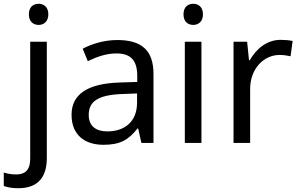

<svg xmlns="http://www.w3.org/2000/svg" viewBox="-75 -757 1585 1017"><path d="M78 -681C78 -643 101 -625 130 -625C157 -625 181 -643 181 -681C181 -720 157 -737 130 -737C101 -737 78 -720 78 -681ZM22 240C127 240 173 180 173 80V-536H85V83C85 148 54 167 11 167C-15 167 -35 163 -55 157V228C-37 235 -12 240 22 240Z M546 -545C476 -545 410 -524 363 -499L390 -433C434 -454 485 -474 541 -474C611 -474 652 -444 652 -355V-323L561 -320C386 -315 304 -256 304 -149C304 -40 376 10 473 10C563 10 606 -17 653 -76H657L674 0H738V-365C738 -490 676 -545 546 -545ZM572 -259 651 -262V-214C651 -110 583 -61 493 -61C435 -61 395 -88 395 -148C395 -216 438 -254 572 -259Z M949 -737C920 -737 897 -720 897 -681C897 -643 920 -625 949 -625C976 -625 1000 -643 1000 -681C1000 -720 976 -737 949 -737ZM992 -536H904V0H992Z M1412 -546C1337 -546 1282 -497 1248 -438H1244L1234 -536H1162V0H1250V-286C1250 -394 1323 -466 1406 -466C1424 -466 1447 -463 1464 -459L1475 -540C1457 -544 1432 -546 1412 -546Z"/></svg>

Font: Noto Sans Hebrew Droid
Style: Bold
Weight: 700
Designer: Monotype Design Team
Foundry: Monotype Imaging Inc.
Version: Version 1.100